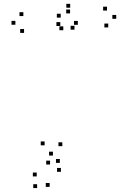

<svg xmlns="http://www.w3.org/2000/svg" viewBox="-20 -783 660 992"><path d="M302 -27.8V-47.8H282V-27.8ZM382.2 -654.8V-674.8H362.2V-654.8ZM364.8 -629.7V-649.7H344.8V-629.7ZM539.3 -641.3V-661.3H519.3V-641.3ZM580.5 -685.8V-705.8H560.5V-685.8ZM532.8 -728.5V-748.5H512.8V-728.5ZM342.7 -743.2V-763.2H322.7V-743.2ZM293.7 -692V-712H273.7V-692ZM342 -713.8V-733.8H322V-713.8ZM100.7 -700V-720H80.7V-700ZM59.5 -655.2V-675.2H39.5V-655.2ZM104.3 -613V-633H84.3V-613ZM307 -626.8V-646.8H287V-626.8ZM291.5 -648.7V-668.7H271.5V-648.7ZM210.5 -32.2V-52.2H190.5V-32.2ZM253.5 20.7V0.7H233.5V20.7ZM238.7 67V47H218.7V67ZM169.7 128.5V108.5H149.7V128.5ZM171.8 188.7V168.7H151.8V188.7ZM236.5 182.5V162.5H216.5V182.5ZM294.7 104.7V84.7H274.7V104.7ZM289.2 58.5V38.5H269.2V58.5Z"/></svg>

Font: Monaspace Radon Dots Var
Style: Regular
Weight: 400
Designer: Riley Cran and the Lettermatic Team
Version: Version 1.100 (Monaspace Radon Dots)